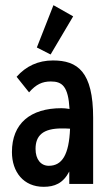

<svg xmlns="http://www.w3.org/2000/svg" viewBox="-20 -709 415 740"><path d="M175 -499 262 -646 186 -689 122 -526ZM148 11C190 11 223 -2 247 -48V0H339V-255C339 -433 279 -476 184 -476C127 -476 80 -454 44 -413L92 -353C119 -384 143 -395 176 -395C220 -395 243 -376 248 -289C237 -291 226 -292 217 -292C97 -292 26 -233 26 -123C26 -46 71 11 148 11ZM117 -135C117 -187 146 -214 218 -214C227 -214 238 -214 250 -213C246 -112 219 -70 168 -70C138 -70 117 -94 117 -135Z"/></svg>

Font: Inconsolata Condensed
Style: Bold
Weight: 700
Width: 3
Monospace: yes
Designer: Raph Levien, Cyreal, Brenton Simpson
Foundry: Raph Levien, Cyreal, Google
Version: Version 3.100